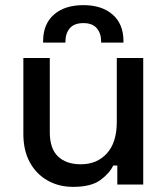

<svg xmlns="http://www.w3.org/2000/svg" viewBox="-20 -719 654 748"><path d="M265 9Q209 9 165 -16Q121 -41 96 -87Q71 -133 71 -197V-493H174V-204Q174 -140 206 -109.5Q238 -79 295 -79Q358 -79 396.5 -121.5Q435 -164 435 -244V-493H538V0H437V-74H421Q407 -44 371 -17.5Q335 9 265 9ZM148 -553V-559Q148 -625 190 -662Q232 -699 305 -699Q377 -699 419 -662Q461 -625 461 -559V-553H374V-558Q374 -589 357 -609Q340 -629 305 -629Q269 -629 252 -609Q235 -589 235 -558V-553Z"/></svg>

Font: Space Grotesk Light Medium
Style: Regular
Weight: 500
Version: Version 2.000